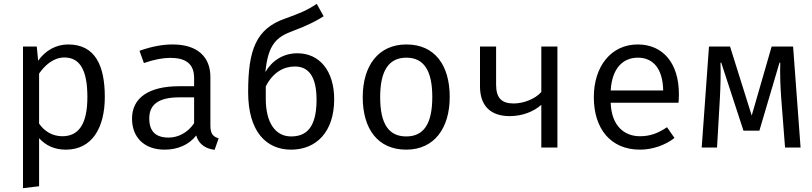

<svg xmlns="http://www.w3.org/2000/svg" viewBox="-20 -770 4240 1002"><path d="M336 -538C273 -538 217 -507 179 -453L172 -527H100V212L184 202V-49C220 -9 266 11 324 11C461 11 527 -104 527 -264C527 -429 476 -538 336 -538ZM316 -470C399 -470 436 -401 436 -264C436 -124 392 -59 305 -59C255 -59 212 -84 184 -125V-386C213 -428 258 -470 316 -470Z M1078 -115V-368C1078 -472 1012 -538 881 -538C829 -538 773 -528 708 -505L731 -441C785 -460 833 -468 868 -468C946 -468 993 -440 993 -363V-320H915C756 -320 669 -259 669 -151C669 -53 733 11 839 11C907 11 966 -14 1004 -63C1018 -15 1055 6 1100 12L1121 -48C1091 -57 1078 -73 1078 -115ZM860 -52C791 -52 759 -86 759 -152C759 -220 801 -262 917 -262H993V-127C962 -80 912 -52 860 -52Z M1532 -492C1458 -492 1399 -453 1365 -394C1379 -541 1425 -578 1510 -609C1588 -638 1634 -663 1669 -685L1633 -750C1583 -716 1545 -701 1468 -673C1315 -620 1275 -508 1275 -289C1275 -79 1373 11 1499 11C1631 11 1724 -82 1724 -252C1724 -401 1647 -492 1532 -492ZM1499 -58C1418 -58 1367 -128 1367 -255V-319C1405 -394 1462 -423 1519 -423C1586 -423 1632 -377 1632 -249C1632 -96 1572 -58 1499 -58Z M2101 -538C1953 -538 1873 -425 1873 -263C1873 -97 1952 11 2100 11C2247 11 2327 -102 2327 -264C2327 -430 2249 -538 2101 -538ZM2101 -469C2191 -469 2236 -403 2236 -264C2236 -123 2191 -58 2100 -58C2009 -58 1964 -123 1964 -263C1964 -403 2010 -469 2101 -469Z M2889 -527H2805V-290C2773 -253 2711 -230 2661 -230C2598 -230 2569 -258 2569 -329V-527H2485V-319C2485 -221 2537 -164 2640 -164C2705 -164 2765 -187 2805 -223V0H2889Z M3167 -234H3521C3522 -245 3523 -261 3523 -279C3523 -439 3441 -538 3308 -538C3168 -538 3079 -422 3079 -263C3079 -99 3166 11 3320 11C3385 11 3451 -12 3500 -50L3461 -106C3414 -75 3374 -59 3320 -59C3239 -59 3171 -112 3167 -234ZM3309 -469C3389 -469 3439 -411 3441 -298H3167C3174 -414 3231 -469 3309 -469Z M4119 -527H4007L3903 -167L3790 -527H3680L3642 0H3722L3737 -259C3740 -315 3742 -385 3740 -443H3744L3860 -88H3943L4048 -443H4052C4050 -372 4053 -314 4057 -257L4077 0H4158Z"/></svg>

Font: FiraMono Nerd Font
Style: Regular
Weight: 400
Designer: Carrois Corporate & Edenspiekermann AG
Foundry: Carrois Corporate GbR & Edenspiekermann AG
Version: Version 003.206;Nerd Fonts 3.3.0